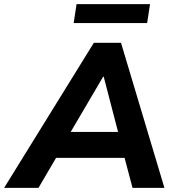

<svg xmlns="http://www.w3.org/2000/svg" viewBox="-62 -913 855 933"><path d="M-42 0 394 -705H526L737 0H582L532 -189L581 -146H171L234 -186L125 0ZM439 -540 264 -242 243 -272H550L520 -240L442 -540ZM296 -801 310 -893H667L653 -801Z"/></svg>

Font: Nunito Sans 10pt ExtraBold
Style: Italic
Weight: 800
Italic angle: -9°
Designer: Vernon Adams
Foundry: Vernon Adams
Version: Version 3.101;gftools[0.9.27]